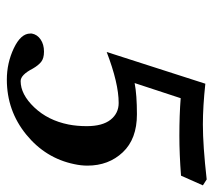

<svg xmlns="http://www.w3.org/2000/svg" viewBox="-52 -570 633 570"><g transform="rotate(90 265.0 -284.5)"><path d="M349.1 -170.9Q354 -195.8 354 -225.1Q354 -271.5 335 -295.7Q315.9 -319.8 285.2 -319.8Q226.6 -319.8 133.8 -284.2L228 -577.1Q295.4 -569.8 349.1 -569.8Q412.1 -569.8 512.2 -581.1L529.8 -569.8L501 -504.9Q437.5 -500 381.8 -500Q320.8 -500 271 -503.9L226.1 -367.2Q261.2 -374 318.8 -374Q392.1 -374 431.6 -332Q471.2 -290 471.2 -227.1Q471.2 -208 466.8 -188Q449.2 -102.5 378.7 -45.2Q308.1 12.2 215.8 12.2Q166.5 12.2 122.8 -8.5Q79.1 -29.3 79.1 -57.1V-62Q82 -78.1 96.7 -88.1Q111.3 -98.1 132.8 -98.1Q152.8 -98.1 163.3 -89.6Q173.8 -81.1 183.1 -64.9Q201.7 -28.8 220.2 -28.8Q259.8 -28.8 298.3 -69.3Q336.9 -109.9 349.1 -170.9Z"/></g></svg>

Font: Linux Libertine G
Style: Bold Italic
Weight: 700
Italic angle: -11.5°
Designer: Philipp H. Poll
Foundry: Philipp H. Poll
Version: Version 4.1.0